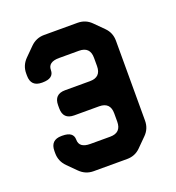

<svg xmlns="http://www.w3.org/2000/svg" viewBox="-98 -565 600 653"><g transform="rotate(-20 202.5 -238.5)"><path d="M82 -13Q103 8 132 8H253Q282 8 302 -12L335 -45Q355 -65 355 -94V-383Q355 -412 335 -432L302 -465Q282 -485 253 -485H132Q103 -485 82 -464L51 -433Q30 -412 30 -383V-375Q30 -335 70 -335H72Q113 -335 113 -365Q113 -394 153 -394H225Q265 -394 265 -354V-324Q265 -284 225 -284H135Q95 -284 95 -244V-233Q95 -193 135 -193H225Q265 -193 265 -153V-123Q265 -83 225 -83H153Q113 -83 113 -113Q113 -142 73 -142H70Q30 -142 30 -102V-94Q30 -65 51 -44Z"/></g></svg>

Font: WD-XL Lubrifont TC
Style: Regular
Weight: 400
Designer: [WD-XL Lubrifont] Copyright 2020-2022 (c) NightFurySL2001, Skr-ZERO; [ZCOOL QingKe HuangYou] Copyright 2018-2022 (c) The
Version: Version 2.001;hotconv 1.1.1;makeotfexe 2.6.0